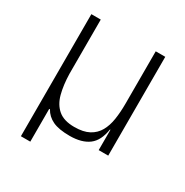

<svg xmlns="http://www.w3.org/2000/svg" viewBox="-178 -776 1026 1067"><g transform="rotate(30 334.5 -242.5)"><path d="M577.2 0H516V-130.5H513Q501.3 -54 457.5 -21.1Q413.7 11.8 337.2 12.2Q266.3 12.3 226.9 -6.4Q187.5 -25.2 168 -61.2L163.3 -61V149.3H103V-634H163.3V-286.5Q165 -214.8 179.4 -160Q193.8 -105.2 230.4 -74.3Q267 -43.5 333.8 -43.5Q391.3 -43.5 427.2 -62.8Q463 -82 482.4 -116.4Q501.8 -150.8 508.9 -197.1Q516 -243.3 516 -297.3V-634H577.2Z"/></g></svg>

Font: Matangi Light
Style: Regular
Weight: 300
Designer: Prashant Pant
Foundry: The Graphic Ant
Version: Version 3.002